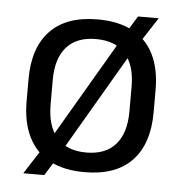

<svg xmlns="http://www.w3.org/2000/svg" viewBox="-45 -565 610 643"><g transform="rotate(5 260.0 -244.0)"><path d="M260 12.5Q190 12.5 142.5 -13Q95 -38.5 70.8 -87.8Q46.5 -137 46.5 -207.5V-282Q46.5 -388 101 -444.5Q155.5 -501 260 -501Q330 -501 377.5 -475.8Q425 -450.5 449.2 -401.8Q473.5 -353 473.5 -282V-207.5Q473.5 -101 419.2 -44.2Q365 12.5 260 12.5ZM56.5 34 116.5 -59.5 134.5 -83.5 347 -446 358 -464.5 393.5 -522.5H463L406.5 -435.5L388.5 -410.5L177.5 -49.5L166 -28.5L127 34ZM260 -53.5Q325 -53.5 358.8 -92Q392.5 -130.5 392.5 -203V-286.5Q392.5 -358.5 358.8 -396.8Q325 -435 260 -435Q195.5 -435 161.5 -396.8Q127.5 -358.5 127.5 -286.5V-203Q127.5 -130.5 161.5 -92Q195.5 -53.5 260 -53.5Z"/></g></svg>

Font: Anek Bangla Medium
Style: Regular
Weight: 400
Version: Version 1.003